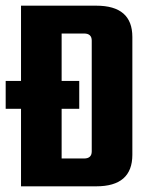

<svg xmlns="http://www.w3.org/2000/svg" viewBox="-22 -656 525 676"><path d="M52 -636H317Q444 -636 444 -526V-111Q444 0 317 0H52V-273H-2V-371H52ZM301 -123V-513Q301 -538 274 -538H195V-371H257V-273H195V-98H274Q301 -98 301 -123Z"/></svg>

Font: Teko SemiBold
Style: Regular
Weight: 600
Designer: Manushi Parikh, Jonny Pinhorn
Foundry: Indian Type Foundry
Version: Version 1.106;PS 1.0;hotconv 1.0.78;makeotf.lib2.5.61930; tt